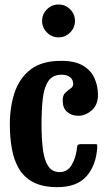

<svg xmlns="http://www.w3.org/2000/svg" viewBox="-20 -796 464 830"><path d="M22.5 -258.5Q22.5 -333.5 43.2 -396Q64 -458.5 112.5 -495.8Q161 -533 244.5 -533Q304.5 -533 339.2 -512Q374 -491 388.8 -457.2Q403.5 -423.5 403.5 -385.5Q403.5 -342.5 376.5 -319Q349.5 -295.5 318.5 -295.5Q289.5 -295.5 270.2 -312.2Q251 -329 251 -361Q251 -384.5 262.5 -395.2Q274 -406 285.2 -413.5Q296.5 -421 296.5 -433.5Q296.5 -451 283.2 -462Q270 -473 246.5 -473Q207 -473 188.5 -444.8Q170 -416.5 164.8 -368Q159.5 -319.5 159.5 -258.5Q159.5 -196.5 165.5 -150Q171.5 -103.5 188.5 -77.8Q205.5 -52 238 -52Q272 -52 290.8 -84.5Q309.5 -117 313.5 -162.5Q314 -173 330.5 -173H389Q398.5 -173 399.5 -171.2Q400.5 -169.5 400.5 -162Q396.5 -83 354.8 -35Q313 13 228 13Q164 13 123.5 -8.5Q83 -30 61.2 -67.8Q39.5 -105.5 31 -154.5Q22.5 -203.5 22.5 -258.5ZM233 -634.5Q204 -634.5 183 -655.5Q162 -676.5 162 -705.5Q162 -735 183 -755.8Q204 -776.5 233 -776.5Q262.5 -776.5 283.2 -755.8Q304 -735 304 -705.5Q304 -676.5 283.2 -655.5Q262.5 -634.5 233 -634.5Z"/></svg>

Font: Besley* Condensed Semi
Style: Regular
Weight: 600
Width: 3
Designer: Owen Earl
Foundry: indestructible type*
Version: Version 3.000; ttfautohint (v1.8.3)